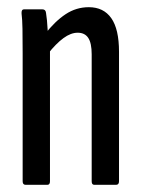

<svg xmlns="http://www.w3.org/2000/svg" viewBox="-20 -514 394 534"><path d="M242 0Q235 0 235 -10V-363Q235 -394 225.5 -408.5Q216 -423 196 -423Q177 -423 156.5 -408Q136 -393 113 -364L105 -419Q133 -455 162.5 -474.5Q192 -494 227 -494Q268 -494 289.5 -463.5Q311 -433 311 -370V-10Q311 0 303 0ZM51 0Q43 0 43 -10V-366Q43 -407 42.5 -434Q42 -461 40 -476Q39 -488 47 -488H98Q107 -488 108 -478Q111 -460 112.5 -431.5Q114 -403 114 -388L119 -378V-10Q119 0 112 0Z"/></svg>

Font: Sofia Sans Extra Condensed Medium
Style: Regular
Weight: 500
Version: Version 4.100